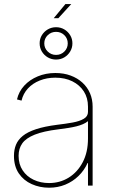

<svg xmlns="http://www.w3.org/2000/svg" viewBox="-20 -896 554 927"><path d="M216.8 10.3Q171.9 10.3 133.1 -7.1Q94.2 -24.4 70.8 -58.8Q47.4 -93.3 47.4 -143.6Q47.4 -172.9 57.1 -197Q66.9 -221.2 90.1 -240Q113.3 -258.8 153.8 -272.2Q194.3 -285.6 255.9 -293.5Q296.9 -298.3 330.6 -304.4Q364.3 -310.5 384.5 -322.5Q404.8 -334.5 404.8 -355.5V-381.3Q404.8 -423.3 384.8 -454.6Q364.7 -485.8 329.3 -503.4Q293.9 -521 247.1 -521Q206.1 -521 171.9 -507.3Q137.7 -493.7 114.7 -468.8Q91.8 -443.8 84 -410.2L62 -416Q70.8 -454.1 97.2 -482.7Q123.5 -511.2 162.4 -527.3Q201.2 -543.5 247.1 -543.5Q288.1 -543.5 321 -531.2Q354 -519 377.9 -497.1Q401.9 -475.1 414.6 -445.6Q427.2 -416 427.2 -381.3V0H404.8V-108.9H402.8Q386.7 -73.2 359.1 -46.4Q331.5 -19.5 295.4 -4.6Q259.3 10.3 216.8 10.3ZM216.8 -12.2Q269 -12.2 311.5 -38.3Q354 -64.5 379.4 -112.8Q404.8 -161.1 404.8 -227.1V-311Q394.5 -302.7 380.6 -296.6Q366.7 -290.5 349.1 -286.1Q331.5 -281.7 309.8 -278.3Q288.1 -274.9 261.7 -271.5Q189.5 -262.7 147.5 -245.8Q105.5 -229 87.6 -203.9Q69.8 -178.7 69.8 -143.6Q69.8 -103 89.4 -73.5Q108.9 -43.9 142.3 -28.1Q175.8 -12.2 216.8 -12.2ZM239.3 -808.1 295.9 -876.5H324.2L261.7 -808.1ZM250.5 -608.4Q229 -608.4 210.9 -618.9Q192.9 -629.4 182.1 -647.2Q171.4 -665 171.4 -687Q171.4 -708.5 182.1 -726.1Q192.9 -743.7 210.9 -754.2Q229 -764.6 250.5 -764.6Q272.5 -764.6 290.3 -754.2Q308.1 -743.7 318.8 -726.1Q329.6 -708.5 329.6 -686.5Q329.6 -665 318.8 -647.2Q308.1 -629.4 290.3 -618.9Q272.5 -608.4 250.5 -608.4ZM250.5 -630.9Q274.4 -630.9 290.8 -647.2Q307.1 -663.6 307.1 -686.5Q307.1 -710 290.8 -726.1Q274.4 -742.2 250.5 -742.2Q227.1 -742.2 210.4 -726.1Q193.8 -710 193.8 -686.5Q193.8 -663.6 210.4 -647.2Q227.1 -630.9 250.5 -630.9Z"/></svg>

Font: Inter 20pt Thin
Style: Regular
Weight: 250
Version: Version 4.001;git-66647c0bb